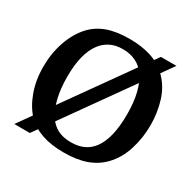

<svg xmlns="http://www.w3.org/2000/svg" viewBox="-161 -900 1092 1081"><g transform="rotate(30 385.5 -360.0)"><path d="M61 10 587 -730H688L162 10ZM729 -368Q729 -285 705 -208Q681 -131 629 -77Q586 -33 526 -11.5Q466 10 382 10Q298 10 238 -11Q178 -32 137 -74Q94 -119 67.5 -191.5Q41 -264 41 -352Q41 -439 67.5 -515.5Q94 -592 141 -643Q183 -688 242 -709Q301 -730 385 -730Q465 -730 526 -710Q587 -690 632 -646Q684 -594 706.5 -520.5Q729 -447 729 -368ZM186 -371Q186 -293 200.5 -233Q215 -173 240 -135Q264 -98 300 -79Q336 -60 388 -60Q482 -60 530 -126Q556 -161 570 -218Q584 -275 584 -354Q584 -433 569.5 -491.5Q555 -550 529 -587Q503 -625 465.5 -643Q428 -661 381 -661Q334 -661 299.5 -643.5Q265 -626 242 -595Q186 -521 186 -371Z"/></g></svg>

Font: Domine
Style: Bold
Weight: 700
Designer: Pablo Impallari, Rodrigo Fuenzalida, Brenda Gallo
Foundry: Pablo Impallari, Rodrigo Fuenzalida, Brenda Gallo
Version: Version 2.000